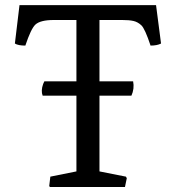

<svg xmlns="http://www.w3.org/2000/svg" viewBox="-20 -749 705 769"><path d="M181.6 -41.5 286.1 -62.5V-365.7H150.9Q143.1 -385.3 152.8 -412.6Q155.3 -419.4 157.7 -423.3H286.1V-668.9H195.3Q141.6 -668.9 121.6 -650.4Q104 -633.8 81.5 -566.4Q52.7 -566.4 39.6 -574.7L58.1 -728.5H605L625 -574.7Q609.4 -566.4 583 -566.4Q560.5 -634.3 546.1 -647.7Q531.7 -661.1 514.6 -665Q497.6 -668.9 469.7 -668.9H378.4V-423.3H513.2Q519 -393.6 506.3 -365.7H378.4V-62.5L484.4 -41.5L487.8 -35.2L480.5 0H179.7L177.2 -4.4Z"/></svg>

Font: Trykker
Style: Regular
Weight: 400
Designer: Magnus Gaarde
Foundry: Magnus Gaarde
Version: Version 1.001